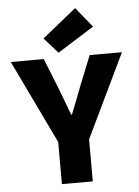

<svg xmlns="http://www.w3.org/2000/svg" viewBox="-60 -945 719 991"><g transform="rotate(-5 300.0 -449.5)"><path d="M220 0V-218L12 -651H183L243 -501Q257 -464 271 -428Q285 -392 299 -353H303Q318 -392 332.5 -428Q347 -464 361 -502L421 -651H588L380 -218V0ZM262 -677 191 -757 367 -899 451 -796Z"/></g></svg>

Font: Source Code Pro ExtraLight ExtraBold
Style: Regular
Weight: 800
Monospace: yes
Version: Version 1.018;hotconv 1.0.116;makeotfexe 2.5.65601